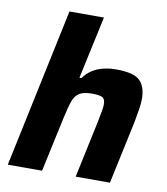

<svg xmlns="http://www.w3.org/2000/svg" viewBox="-83 -813 769 883"><g transform="rotate(10 301.5 -371.5)"><path d="M13 0 170 -743H331L268 -451H277Q304 -487 342 -502.5Q380 -518 428 -518Q510 -518 539 -490Q568 -462 568 -404Q568 -385 563.5 -355.5Q559 -326 553 -295L490 0H330L387 -268Q392 -294 396 -315.5Q400 -337 400 -349Q400 -375 386 -382Q372 -389 339 -389Q300 -389 280 -377Q260 -365 250 -337.5Q240 -310 230 -264L173 0Z"/></g></svg>

Font: Saira
Style: Bold Italic
Weight: 700
Italic angle: -12°
Designer: Hector Gatti with collaboration of the Omnibus-Type team
Foundry: Omnibus-Type
Version: Version 1.100; ttfautohint (v1.8.3)